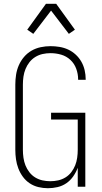

<svg xmlns="http://www.w3.org/2000/svg" viewBox="-20 -987 540 1015"><path d="M233 8Q208 8 183 2Q158 -4 137 -18Q116 -32 101 -52.5Q86 -73 77 -96.5Q68 -120 64.5 -145Q61 -170 61 -195V-540Q61 -566 65 -592Q69 -618 79.5 -642Q90 -666 107 -686Q124 -706 146.5 -719Q169 -732 195 -737.5Q221 -743 247 -743Q271 -743 295 -739Q319 -735 340.5 -725Q362 -715 380 -698.5Q398 -682 410 -661Q422 -640 427.5 -616Q433 -592 433 -568V-565H393V-568Q393 -596 383 -623.5Q373 -651 352 -670.5Q331 -690 303.5 -698Q276 -706 247 -706Q226 -706 205.5 -701.5Q185 -697 167 -686Q149 -675 136 -658.5Q123 -642 115 -622.5Q107 -603 104 -582Q101 -561 101 -540V-195Q101 -174 104 -153Q107 -132 114.5 -113Q122 -94 135 -77Q148 -60 166 -49Q184 -38 204.5 -33.5Q225 -29 246 -29Q267 -29 287.5 -33.5Q308 -38 326 -49Q344 -60 357 -77Q370 -94 377.5 -113Q385 -132 388 -153Q391 -174 391 -195V-355H250V-391H431V0H391V-100Q382 -76 367 -54.5Q352 -33 331 -18.5Q310 -4 284.5 2Q259 8 233 8ZM156 -808 124 -830 223 -967H277L376 -830L344 -808L250 -931Z"/></svg>

Font: Iosevka Extralight
Style: Regular
Weight: 200
Monospace: yes
Designer: Belleve Invis
Foundry: Belleve Invis
Version: Version 32.0.1; ttfautohint (v1.8.4)